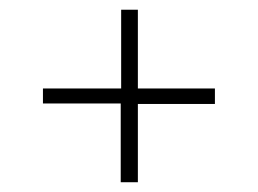

<svg xmlns="http://www.w3.org/2000/svg" viewBox="-20 -476 528 393"><path d="M67.9 -264.2V-294.9H228V-456.1H262.2V-294.9H419.9V-263.2H262.2V-103H227.1V-264.2Z"/></svg>

Font: Halibut Exp Thin
Style: Regular
Weight: 250
Width: 7
Designer: Matteo Maggi
Foundry: Collletttivo
Version: Version 3.080 | FøM Fix